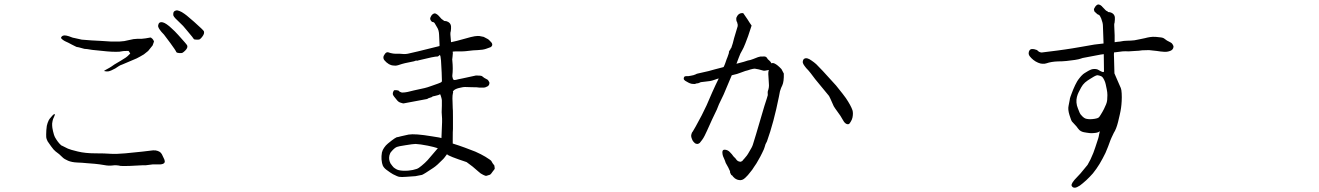

<svg xmlns="http://www.w3.org/2000/svg" viewBox="-20 -786 6040 879"><path d="M835.9 -646.5Q817.4 -669.9 802.7 -682.6Q790 -694.3 782.7 -702.1Q775.4 -710 773.4 -715.8Q772.5 -722.7 774.4 -729.5Q776.4 -734.4 781.2 -736.3Q786.1 -739.3 793 -738.3Q801.8 -736.3 812.5 -730.5Q825.2 -722.7 835 -714.8Q849.6 -703.1 868.2 -686.5Q912.1 -647.5 913.6 -642.6Q915 -637.7 913.6 -631.8Q912.1 -626 906.2 -618.2Q900.4 -610.4 895.5 -606.9Q890.6 -603.5 880.9 -604.5Q869.1 -604.5 867.2 -607.4Q867.2 -609.4 835.9 -646.5ZM759.8 -588.9Q734.4 -623 730.5 -627.9Q717.8 -640.6 711.9 -649.4Q706.1 -657.2 704.1 -664.1Q703.1 -669.9 706.1 -676.8Q708 -681.6 712.9 -683.6Q718.8 -685.5 725.6 -683.6Q733.4 -681.6 743.2 -674.8Q755.9 -666 764.6 -657.2Q779.3 -644.5 795.9 -626Q835 -583 836.9 -578.1Q838.9 -573.2 836.9 -567.4Q835 -561.5 828.1 -554.7Q821.3 -547.9 816.4 -544.9Q811.5 -542 800.3 -543Q789.1 -543.9 787.1 -547.9Q784.2 -555.7 759.8 -588.9ZM261.7 -120.1 291 -105.5Q301.8 -100.6 336.4 -92.3Q371.1 -84 416 -84Q460.9 -84 485.4 -82Q510.7 -80.1 553.7 -84Q595.7 -87.9 630.9 -91.8Q666 -95.7 680.7 -97.7Q693.4 -98.6 703.1 -94.7Q712.9 -90.8 716.8 -85.9Q721.7 -80.1 725.6 -70.3Q734.4 -54.7 734.4 -45.9Q733.4 -31.2 697.3 -33.2Q676.8 -34.2 669.9 -32.2Q646.5 -28.3 630.9 -29.3Q619.1 -29.3 574.2 -26.4Q541 -25.4 532.2 -26.4Q512.7 -31.2 493.2 -28.3Q476.6 -26.4 457 -30.3Q434.6 -34.2 414.1 -36.1Q393.6 -37.1 376 -39.1Q359.4 -41 333 -42Q308.6 -43 291.5 -50.3Q274.4 -57.6 266.6 -65.4Q257.8 -74.2 251 -80.1Q244.1 -85.9 234.4 -92.8Q225.6 -99.6 213.9 -116.2Q201.2 -133.8 198.2 -138.7Q196.3 -141.6 194.3 -147.5Q190.4 -157.2 191.4 -170.9Q191.4 -189.5 194.3 -210Q197.3 -223.6 203.1 -235.4Q205.1 -240.2 214.8 -251Q223.6 -261.7 226.6 -262.7Q228.5 -263.7 230.5 -263.7Q230.5 -262.7 231.4 -260.7Q230.5 -257.8 226.6 -249Q222.7 -242.2 220.7 -232.4Q217.8 -219.7 218.8 -210.9Q218.8 -203.1 222.7 -185.5Q227.5 -165 231.4 -158.2Q245.1 -133.8 259.8 -121.1L260.7 -120.1ZM669.9 -32.2Q668.9 -32.2 668.9 -32.2ZM567.4 -552.7Q564.5 -552.7 557.6 -552.7Q543.9 -552.7 536.1 -550.8Q530.3 -548.8 510.7 -548.8Q491.2 -548.8 469.7 -550.8L402.3 -557.6L377.9 -561.5H377Q366.2 -561.5 358.4 -564.5Q338.9 -570.3 330.1 -571.3Q325.2 -573.2 308.6 -582Q291 -591.8 281.2 -595.7Q272.5 -599.6 266.6 -604.5Q261.7 -608.4 259.8 -611.3Q258.8 -613.3 260.7 -616.2Q262.7 -620.1 268.1 -622.6Q273.4 -625 284.2 -623Q296.9 -620.1 305.7 -616.2Q315.4 -612.3 319.3 -612.3L354.5 -604.5Q397.5 -600.6 445.3 -598.6L490.2 -595.7H509.8Q517.6 -595.7 525.4 -595.7Q541 -597.7 546.9 -597.7H547.9Q557.6 -599.6 570.3 -602.5Q592.8 -608.4 609.4 -608.4Q629.9 -607.4 646.5 -610.4Q662.1 -613.3 668.9 -614.3Q671.9 -614.3 674.8 -610.4H675.8Q681.6 -604.5 683.6 -599.6V-598.6H684.6Q685.5 -596.7 683.6 -591.8Q679.7 -580.1 678.7 -578.1Q669.9 -566.4 658.2 -552.7Q649.4 -544.9 638.7 -537.1Q621.1 -526.4 605.5 -518.6L541 -491.2Q529.3 -487.3 522.5 -482.4L507.8 -472.7Q499 -467.8 490.2 -463.9Q481.4 -460 474.6 -459Q468.8 -459 466.8 -459Q463.9 -460 456.1 -460.9Q459 -463.9 466.8 -467.8Q483.4 -476.6 490.2 -481.4Q495.1 -486.3 534.2 -508.8Q559.6 -523.4 568.4 -533.2Q573.2 -538.1 575.2 -540L576.2 -541L575.2 -543L569.3 -551.8L568.4 -552.7ZM541 -491.2ZM445.3 -598.6ZM402.3 -557.6Z M1984.4 -107.4Q1966.8 -113.3 1938.5 -119.1Q1903.3 -126 1882.8 -127Q1871.1 -127 1835.9 -121.1Q1803.7 -116.2 1796.9 -113.3Q1785.2 -108.4 1771.5 -91.8Q1765.6 -85.9 1762.7 -74.2Q1760.7 -64.5 1761.7 -56.6Q1762.7 -47.9 1767.6 -38.1Q1776.4 -25.4 1782.2 -19.5Q1795.9 -8.8 1806.6 -6.8Q1823.2 -2.9 1849.6 -4.9Q1871.1 -6.8 1887.7 -12.7Q1896.5 -15.6 1910.2 -27.3Q1925.8 -40 1937.5 -52.7Q1964.8 -84 1984.4 -107.4ZM2107.4 -110.4Q2148.4 -94.7 2156.2 -91.8Q2182.6 -80.1 2202.1 -68.4Q2227.5 -52.7 2229.5 -48.8Q2233.4 -40 2243.2 -28.3Q2244.1 -26.4 2245.1 -14.6Q2245.1 -11.7 2237.3 -2.9Q2226.6 12.7 2223.6 13.7Q2219.7 14.6 2208 18.6Q2203.1 20.5 2192.4 14.6Q2179.7 8.8 2170.9 0Q2166 -4.9 2143.6 -23.4Q2117.2 -43 2116.2 -43.9Q2033.2 -71.3 2027.3 -79.1Q2027.3 -80.1 2026.4 -80.1Q2013.7 -62.5 2009.8 -58.6Q1980.5 -28.3 1963.9 -17.6Q1921.9 10.7 1912.1 14.6Q1910.2 15.6 1881.8 20.5Q1872.1 21.5 1840.8 23.4Q1817.4 25.4 1806.6 23.4Q1802.7 23.4 1779.3 11.7Q1768.6 5.9 1749 -8.8Q1737.3 -17.6 1732.4 -28.3Q1728.5 -37.1 1726.6 -56.6Q1725.6 -71.3 1728.5 -87.9Q1731.4 -99.6 1738.3 -109.4Q1746.1 -121.1 1755.9 -128.9Q1794.9 -161.1 1800.8 -158.2Q1805.7 -160.2 1850.6 -169.9Q1879.9 -174.8 1956.1 -162.1Q2000 -155.3 2000 -154.3Q2001 -152.3 2001 -154.3Q2002.9 -190.4 2003.9 -226.6Q2003.9 -234.4 2003.9 -242.2Q2002.9 -253.9 2002 -272.5Q2002 -288.1 2002.9 -301.8Q2002.9 -308.6 2002.9 -315.4Q2002.9 -321.3 2002.9 -326.2Q2002.9 -331.1 2000 -340.8Q1996.1 -355.5 1994.1 -354.5Q1989.3 -350.6 1970.7 -346.7Q1960.9 -344.7 1960.9 -344.7Q1958 -341.8 1955.1 -340.8Q1937.5 -335.9 1936.5 -333L1827.1 -312.5Q1824.2 -312.5 1812.5 -316.4Q1803.7 -319.3 1796.9 -328.1Q1789.1 -336.9 1784.2 -343.8Q1778.3 -350.6 1778.3 -357.4Q1778.3 -362.3 1781.2 -368.2Q1784.2 -375 1791 -373Q1793.9 -373 1796.9 -373Q1798.8 -372.1 1800.8 -372.1Q1805.7 -372.1 1808.6 -367.2Q1810.5 -365.2 1814.5 -364.3Q1817.4 -362.3 1822.3 -362.3Q1833 -362.3 1846.7 -365.2Q1864.3 -369.1 1875 -372.1L1923.8 -382.8Q1936.5 -385.7 1955.1 -392.6Q1970.7 -397.5 1985.4 -403.3Q1999 -408.2 2002 -411.1Q2003.9 -414.1 2002.9 -423.8Q2002 -449.2 2002 -454.1L1999 -508.8Q1997.1 -533.2 1993.2 -534.2Q1992.2 -534.2 1992.2 -533.2Q1984.4 -526.4 1983.4 -527.3Q1970.7 -528.3 1896.5 -509.8Q1890.6 -507.8 1889.6 -507.8Q1885.7 -509.8 1881.8 -507.8Q1876 -504.9 1868.2 -503.9Q1824.2 -495.1 1820.3 -493.2Q1798.8 -485.4 1790 -485.4L1778.3 -486.3Q1772.5 -486.3 1760.7 -492.2Q1748 -500 1740.2 -509.8Q1734.4 -516.6 1735.4 -525.4Q1735.4 -529.3 1740.2 -536.1Q1744.1 -543 1748 -544.9Q1750 -546.9 1755.9 -546.9Q1760.7 -545.9 1768.6 -543Q1781.2 -540 1790 -540Q1808.6 -540 1809.6 -540Q1831.1 -537.1 1846.7 -540Q1888.7 -549.8 1893.6 -550.8Q1943.4 -563.5 1992.2 -575.2V-583L1990.2 -627Q1989.3 -648.4 1981.4 -660.2Q1973.6 -672.9 1971.7 -676.8Q1967.8 -685.5 1959 -685.5Q1957 -685.5 1952.1 -692.4Q1950.2 -695.3 1949.2 -699.2Q1949.2 -706.1 1955.1 -714.8Q1960.9 -722.7 1968.8 -724.6Q1972.7 -725.6 1978.5 -721.7Q1983.4 -718.8 1987.3 -714.8Q1993.2 -709 1997.1 -704.1Q2001 -699.2 2003.9 -697.3Q2005.9 -696.3 2008.8 -694.3Q2009.8 -693.4 2012.7 -690.4Q2014.6 -689.5 2019.5 -689.5Q2023.4 -689.5 2027.3 -687.5Q2032.2 -686.5 2038.1 -680.7Q2043.9 -674.8 2044.9 -665Q2044.9 -660.2 2044.9 -655.3Q2044.9 -651.4 2043.9 -644.5Q2043 -640.6 2042 -635.7Q2042 -632.8 2042 -627Q2043.9 -606.4 2044.9 -592.8Q2069.3 -597.7 2106.4 -608.4Q2126 -614.3 2134.8 -616.2Q2149.4 -619.1 2153.3 -620.1Q2168.9 -622.1 2174.8 -621.1Q2191.4 -618.2 2194.3 -617.2Q2203.1 -613.3 2214.8 -606.4Q2220.7 -601.6 2229.5 -591.8Q2234.4 -585.9 2233.4 -579.1Q2232.4 -574.2 2226.6 -570.3Q2219.7 -567.4 2205.1 -562.5Q2191.4 -557.6 2167 -556.6Q2142.6 -555.7 2129.9 -553.7Q2107.4 -550.8 2096.7 -550.8Q2053.7 -550.8 2052.7 -549.8Q2052.7 -549.8 2052.7 -545.9Q2053.7 -542 2052.7 -537.1Q2052.7 -532.2 2051.8 -526.4Q2050.8 -521.5 2050.8 -517.6Q2049.8 -513.7 2050.8 -508.8Q2054.7 -469.7 2050.8 -440.4Q2049.8 -436.5 2053.7 -424.8Q2055.7 -418.9 2063.5 -419.9Q2067.4 -420.9 2069.3 -420.9Q2073.2 -421.9 2077.1 -422.9L2100.6 -427.7L2159.2 -440.4Q2181.6 -440.4 2186.5 -437.5Q2196.3 -428.7 2209 -422.9Q2213.9 -420.9 2215.8 -417Q2220.7 -409.2 2220.7 -407.2Q2220.7 -395.5 2211.9 -390.6Q2202.1 -384.8 2192.4 -384.8Q2168 -384.8 2168 -385.7Q2167 -386.7 2141.6 -386.7L2108.4 -387.7Q2100.6 -387.7 2088.9 -384.8Q2062.5 -379.9 2054.7 -369.1Q2052.7 -365.2 2053.7 -365.2Q2055.7 -362.3 2053.7 -360.4Q2052.7 -358.4 2051.8 -348.6Q2050.8 -335.9 2051.8 -320.3L2052.7 -291Q2053.7 -288.1 2053.7 -247.1Q2053.7 -214.8 2053.7 -195.3Q2052.7 -188.5 2052.7 -150.4Q2052.7 -139.6 2052.7 -128.9Q2081.1 -120.1 2107.4 -110.4Z M3775.4 -346.7Q3711.9 -422.9 3711.9 -423.8Q3686.5 -458 3681.6 -462.9Q3668.9 -475.6 3663.1 -484.4Q3657.2 -492.2 3655.3 -499Q3654.3 -504.9 3657.2 -511.7Q3659.2 -516.6 3665 -518.6Q3669.9 -520.5 3676.8 -518.6Q3684.6 -516.6 3695.3 -508.8Q3707 -501 3716.8 -492.2Q3729.5 -479.5 3747.1 -460.9Q3795.9 -408.2 3807.6 -394.5Q3844.7 -348.6 3852.5 -336.9Q3875 -303.7 3882.8 -281.2Q3886.7 -267.6 3882.8 -248Q3880.9 -238.3 3874 -227.5Q3869.1 -218.8 3865.2 -217.8Q3858.4 -215.8 3851.1 -221.2Q3843.8 -226.6 3837.9 -238.3Q3825.2 -260.7 3821.3 -264.6Q3797.9 -296.9 3796.9 -299.8Q3777.3 -344.7 3775.4 -346.7ZM3254.9 -421.9Q3238.3 -416 3230.5 -415Q3219.7 -413.1 3207 -412.1Q3185.5 -410.2 3184.6 -408.2Q3176.8 -404.3 3171.9 -404.3Q3167 -404.3 3164.1 -402.3Q3161.1 -401.4 3159.2 -401.4Q3155.3 -401.4 3146.5 -402.3Q3137.7 -404.3 3130.9 -408.2Q3123 -412.1 3117.2 -416Q3110.4 -420.9 3110.4 -424.8Q3109.4 -431.6 3115.2 -436.5Q3115.2 -436.5 3123 -437.5H3131.8Q3141.6 -439.5 3143.6 -439.5Q3149.4 -440.4 3154.8 -441.9Q3160.2 -443.4 3164.1 -445.3Q3168.9 -448.2 3173.8 -449.2Q3237.3 -462.9 3250 -467.8Q3252 -468.8 3291 -478.5L3293 -479.5Q3297.9 -489.3 3300.8 -498Q3307.6 -518.6 3310.5 -524.4Q3318.4 -545.9 3317.4 -546.9Q3316.4 -548.8 3318.4 -551.8Q3320.3 -555.7 3321.3 -556.6Q3324.2 -559.6 3324.2 -560.5Q3324.2 -564.5 3327.1 -565.4L3328.1 -567.4Q3335 -585.9 3340.8 -611.3Q3347.7 -636.7 3354.5 -657.2Q3358.4 -667 3357.4 -672.9Q3355.5 -681.6 3354.5 -684.6Q3351.6 -688.5 3352.5 -688.5Q3352.5 -691.4 3351.6 -691.4Q3350.6 -692.4 3350.6 -694.3Q3351.6 -697.3 3350.6 -700.2Q3350.6 -701.2 3351.6 -706.1Q3355.5 -715.8 3363.3 -721.7Q3372.1 -727.5 3382.8 -725.6Q3393.6 -710 3402.3 -697.3Q3411.1 -682.6 3420.9 -668.9Q3403.3 -613.3 3392.6 -587.9Q3383.8 -565.4 3377.9 -555.7Q3369.1 -542 3362.3 -522.5Q3359.4 -515.6 3351.6 -494.1L3384.8 -502.9L3403.3 -508.8Q3416 -510.7 3427.7 -515.6Q3439.5 -520.5 3450.2 -524.4Q3463.9 -528.3 3465.8 -527.3Q3469.7 -527.3 3472.7 -527.3Q3487.3 -529.3 3492.2 -519.5Q3493.2 -515.6 3502 -508.8Q3508.8 -502.9 3511.7 -496.1Q3518.6 -499 3526.4 -495.1Q3539.1 -489.3 3557.6 -469.7L3568.4 -449.2Q3569.3 -412.1 3561.5 -395.5Q3555.7 -384.8 3550.8 -368.2Q3547.9 -355.5 3545.9 -342.8Q3522.5 -225.6 3491.2 -138.7Q3483.4 -126 3480.5 -112.3Q3479.5 -106.4 3468.8 -85Q3460.9 -68.4 3452.1 -53.7Q3443.4 -37.1 3432.6 -22.5Q3423.8 -7.8 3415 2Q3404.3 16.6 3392.6 27.3Q3377.9 42 3362.3 38.1Q3356.4 37.1 3352.5 35.2Q3344.7 31.2 3343.8 30.3Q3342.8 28.3 3339.8 26.4Q3336.9 24.4 3335 21.5Q3334 18.6 3332 17.6Q3327.1 14.6 3327.1 13.7Q3323.2 6.8 3322.3 3.9Q3323.2 0 3321.3 -3.9Q3320.3 -5.9 3318.4 -9.8Q3315.4 -17.6 3309.6 -27.3Q3300.8 -41 3298.8 -50.8Q3294.9 -61.5 3290 -71.3Q3287.1 -80.1 3287.1 -88.9Q3287.1 -101.6 3298.8 -100.6Q3311.5 -99.6 3320.3 -90.8Q3333 -78.1 3336.9 -71.3Q3338.9 -68.4 3340.8 -66.9Q3342.8 -65.4 3345.7 -62.5L3352.5 -53.7Q3358.4 -46.9 3367.2 -45.9Q3370.1 -44.9 3372.1 -45.9Q3375 -46.9 3377.9 -48.8Q3378.9 -49.8 3379.9 -50.8Q3380.9 -52.7 3381.8 -53.7Q3384.8 -56.6 3385.7 -57.6Q3400.4 -73.2 3409.2 -89.8Q3423.8 -113.3 3426.8 -124Q3429.7 -130.9 3479.5 -300.8Q3484.4 -317.4 3490.2 -334Q3495.1 -349.6 3495.1 -350.6Q3494.1 -365.2 3495.1 -368.2Q3502 -385.7 3500 -403.3Q3499 -419.9 3498 -436.5Q3496.1 -456.1 3500 -465.8Q3498 -464.8 3495.1 -464.8Q3479.5 -460.9 3473.6 -462.9Q3451.2 -469.7 3435.5 -471.7Q3428.7 -471.7 3415 -467.8Q3404.3 -463.9 3391.6 -460.9Q3381.8 -458 3373 -454.1Q3357.4 -447.3 3330.1 -441.4L3293 -353.5L3271.5 -308.6L3261.7 -284.2Q3258.8 -278.3 3240.2 -239.3Q3222.7 -200.2 3216.8 -187.5Q3207 -167 3206.1 -165Q3200.2 -153.3 3194.3 -145.5Q3186.5 -134.8 3183.6 -131.8Q3178.7 -127.9 3173.8 -127Q3167 -127 3162.1 -129.9Q3155.3 -135.7 3151.4 -141.6Q3147.5 -149.4 3145.5 -156.2Q3143.6 -163.1 3144.5 -168Q3146.5 -178.7 3151.4 -183.6Q3153.3 -185.5 3165 -207Q3187.5 -248 3192.4 -257.8Q3213.9 -300.8 3214.8 -303.7Q3217.8 -311.5 3240.2 -362.3Q3255.9 -397.5 3270.5 -426.8Q3261.7 -424.8 3254.9 -421.9Z M4968.8 -464.8Q4976.6 -468.8 4983.4 -469.7Q4991.2 -470.7 4998 -469.7Q5004.9 -468.8 5010.7 -464.8Q5016.6 -460.9 5024.9 -457.5Q5033.2 -454.1 5034.2 -459L5033.2 -538.1Q5025.4 -537.1 5018.6 -536.1L4936.5 -520.5L4927.7 -517.6Q4919.9 -514.6 4901.4 -511.7Q4882.8 -508.8 4862.3 -506.8Q4842.8 -504.9 4823.2 -504.9Q4793 -503.9 4770.5 -496.1Q4762.7 -493.2 4752 -494.1Q4744.1 -494.1 4732.4 -499Q4720.7 -503.9 4710.9 -511.7Q4701.2 -519.5 4694.8 -527.8Q4688.5 -536.1 4689.5 -543.9Q4689.5 -549.8 4693.4 -555.7Q4698.2 -562.5 4709 -561.5Q4712.9 -560.5 4715.8 -560.5Q4719.7 -559.6 4721.7 -558.6Q4726.6 -558.6 4732.4 -552.7Q4734.4 -549.8 4739.3 -547.9Q4746.1 -544.9 4751 -545.9L4821.3 -554.7Q4827.1 -555.7 4856.4 -559.6Q4866.2 -560.5 4888.7 -564.5Q4912.1 -568.4 4934.6 -572.3Q4988.3 -581.1 4990.2 -582Q5000 -583 5032.2 -586.9L5029.3 -668Q5029.3 -680.7 5021.5 -701.2Q5015.6 -715.8 5010.7 -717.8Q5002 -720.7 4998 -726.6Q4996.1 -728.5 4991.2 -732.4Q4990.2 -733.4 4988.3 -740.2Q4987.3 -746.1 4994.1 -755.4Q5001 -764.6 5007.8 -765.6Q5011.7 -765.6 5017.6 -762.7Q5027.3 -755.9 5026.4 -754.9Q5026.4 -754.9 5036.1 -745.1Q5042 -738.3 5043 -738.3Q5043.9 -736.3 5047.9 -735.4Q5053.7 -732.4 5051.8 -731.4Q5051.8 -730.5 5058.6 -730.5Q5061.5 -729.5 5066.4 -728.5Q5073.2 -725.6 5077.1 -721.7Q5084 -713.9 5084 -705.1Q5084 -700.2 5084 -696.3Q5083 -686.5 5083 -685.5Q5083 -680.7 5081.1 -676.8Q5081.1 -674.8 5081.1 -668Q5084 -618.2 5083 -592.8Q5094.7 -593.8 5096.7 -594.7Q5102.5 -594.7 5107.4 -595.7Q5125 -599.6 5140.6 -599.6Q5156.2 -599.6 5173.8 -601.6Q5175.8 -601.6 5198.2 -606.4Q5210.9 -609.4 5221.7 -611.3Q5232.4 -614.3 5244.6 -616.2Q5256.8 -618.2 5271.5 -617.2Q5302.7 -615.2 5308.6 -610.4Q5321.3 -599.6 5338.9 -591.8Q5344.7 -588.9 5347.7 -584Q5353.5 -574.2 5352.5 -572.3Q5351.6 -558.6 5337.9 -553.2Q5324.2 -547.9 5310.5 -548.8Q5293 -549.8 5276.4 -552.7Q5249 -555.7 5240.2 -556.6Q5231.4 -556.6 5209 -555.7Q5202.1 -554.7 5193.4 -553.7Q5185.5 -553.7 5175.8 -552.7Q5152.3 -550.8 5146.5 -550.8Q5132.8 -551.8 5119.1 -550.8Q5102.5 -548.8 5080.1 -545.9Q5079.1 -536.1 5080.1 -522.5Q5080.1 -510.7 5082 -450.2L5090.8 -429.7L5107.4 -391.6Q5108.4 -389.6 5111.3 -382.8Q5114.3 -376 5115.2 -358.4Q5116.2 -340.8 5115.2 -323.2Q5114.3 -305.7 5112.3 -292Q5110.4 -278.3 5106.4 -260.7Q5102.5 -243.2 5098.6 -227.5Q5094.7 -211.9 5089.8 -199.2Q5085 -186.5 5079.1 -177.7Q5065.4 -149.4 5063.5 -143.6Q5053.7 -115.2 5041 -85.9Q5029.3 -61.5 5013.7 -35.2Q5000 -12.7 4983.4 7.8Q4969.7 23.4 4953.1 39.1Q4934.6 55.7 4923.8 63.5Q4910.2 72.3 4902.3 73.2Q4893.6 74.2 4888.7 68.4Q4883.8 63.5 4886.7 56.6Q4888.7 49.8 4899.4 37.1Q4900.4 35.2 4926.8 7.8Q4954.1 -24.4 4959 -31.2Q4972.7 -53.7 4985.4 -85.9Q4992.2 -103.5 5007.8 -152.3Q5010.7 -162.1 5011.7 -169.9Q5016.6 -187.5 5013.7 -184.6Q5010.7 -181.6 5004.9 -179.7Q4999 -177.7 4987.3 -176.8Q4975.6 -175.8 4967.8 -176.8Q4960 -177.7 4954.1 -178.7Q4948.2 -179.7 4942.4 -180.7Q4936.5 -181.6 4928.7 -185.5Q4920.9 -189.5 4915 -198.2Q4909.2 -207 4900.4 -215.8Q4891.6 -224.6 4887.7 -229.5Q4883.8 -234.4 4876 -259.8Q4868.2 -285.2 4872.1 -301.8Q4876 -318.4 4877 -327.1Q4877.9 -335.9 4880.9 -343.8Q4883.8 -351.6 4886.7 -359.4Q4889.6 -367.2 4893.6 -377Q4897.5 -386.7 4902.3 -396.5Q4907.2 -406.2 4911.1 -413.1Q4915 -419.9 4922.9 -429.7Q4930.7 -439.5 4935.5 -443.4Q4936.5 -445.3 4945.3 -451.2Q4965.8 -463.9 4968.8 -464.8ZM5002 -441.4Q4991.2 -438.5 4970.7 -424.8Q4959 -418 4947.3 -408.2Q4936.5 -398.4 4929.7 -385.7Q4922.9 -373 4918 -363.3Q4913.1 -353.5 4910.2 -341.8Q4907.2 -330.1 4908.2 -316.4Q4909.2 -302.7 4915 -289.1Q4920.9 -275.4 4922.9 -269.5Q4924.8 -263.7 4934.6 -253.9Q4944.3 -244.1 4953.1 -242.2Q4961.9 -240.2 4970.7 -240.2Q4979.5 -240.2 4992.2 -242.2Q5004.9 -244.1 5009.8 -248Q5012.7 -250 5018.6 -259.8Q5027.3 -273.4 5034.2 -287.1Q5039.1 -296.9 5043.9 -308.6Q5047.9 -318.4 5048.8 -328.1Q5049.8 -337.9 5049.8 -350.6Q5049.8 -363.3 5046.9 -377Q5043.9 -390.6 5042 -400.4Q5040 -410.2 5035.2 -419.9Q5030.3 -429.7 5026.4 -433.6Q5022.5 -437.5 5014.6 -439.5Q5003.9 -442.4 5002 -441.4Z"/></svg>

Font: ToneOZ-Zhuyin-Tsuipita-TC
Style: Regular
Weight: 400
Designer: ÂÆ£ÂøóÂáåJeffrey Xuan(jeffreyx@gmail.com, ToneOZ.com) ÈòøÂù§(cjkFonts)
Foundry: ToneOZ
Version: Version 0.240710